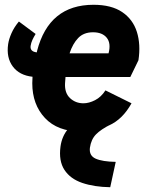

<svg xmlns="http://www.w3.org/2000/svg" viewBox="-20 -540 629 803"><path d="M318 10Q221 10 168 -46.5Q115 -103 115 -192Q115 -206 116 -219Q61 -225 33.5 -262Q6 -299 14 -355Q17 -376 28 -401Q39 -426 59 -450L129 -398Q121 -385 115.5 -373Q110 -361 108 -348Q105 -324 134 -321Q134 -324 135 -327Q185 -520 371 -520Q446 -520 491 -489.5Q536 -459 552.5 -406.5Q569 -354 559 -288L525 -218H254Q253 -205 252 -191Q250 -151 273 -129.5Q296 -108 329 -108Q352 -108 377.5 -121Q403 -134 421 -162L530 -108Q493 -41 436 -15.5Q379 10 318 10ZM369 -405Q330 -405 307 -381Q284 -357 271 -317H434Q445 -359 426.5 -382Q408 -405 369 -405ZM441 243Q374 242 324 225Q274 208 249.5 170.5Q225 133 233 73Q245 -15 340 -51L444 -20Q402 1 381.5 22Q361 43 356 78Q352 111 380 123.5Q408 136 464 137Z"/></svg>

Font: Finlandica
Style: Bold Italic
Weight: 700
Italic angle: -8°
Designer: Niklas Ekholm, Juho Hiilivirta, Jaakko Suomalainen
Foundry: Helsinki Type Studio
Version: Version 1.064; ttfautohint (v1.8.4.7-5d5b)